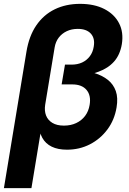

<svg xmlns="http://www.w3.org/2000/svg" viewBox="-39 -757 661 981"><path d="M-19 204.1 96.2 -493.2Q109.4 -573.2 146.5 -627.4Q183.6 -681.6 240.7 -709.5Q297.9 -737.3 370.1 -737.3Q442.4 -737.3 493.7 -711.2Q544.9 -685.1 569.1 -638.7Q593.3 -592.3 583.5 -531.2Q574.2 -476.6 543.7 -442.4Q513.2 -408.2 464.1 -390.4Q415 -372.6 350.1 -365.2L356 -400.9Q403.8 -396 444.1 -383.5Q484.4 -371.1 512.5 -348.6Q540.5 -326.2 552.7 -291.7Q564.9 -257.3 556.6 -208Q545.9 -144 509.8 -95.5Q473.6 -46.9 420.2 -19.5Q366.7 7.8 303.2 7.8Q256.8 7.8 225.3 -7.6Q193.8 -22.9 177.2 -52.7Q160.6 -82.5 158.2 -125L176.3 -127L121.6 204.1ZM287.6 -115.2Q322.8 -115.2 350.3 -128.2Q377.9 -141.1 395.8 -164.8Q413.6 -188.5 418.9 -220.7Q427.2 -269 403.3 -297.4Q379.4 -325.7 330.6 -325.7H275.9L293 -426.8H326.7Q356.9 -426.8 380.6 -437.7Q404.3 -448.7 419.9 -469.5Q435.5 -490.2 439.9 -518.6Q447.3 -560.5 425.3 -585Q403.3 -609.4 358.4 -609.4Q327.1 -609.4 302.2 -597.7Q277.3 -585.9 261.2 -564.9Q245.1 -543.9 240.2 -514.6L191.9 -222.2Q187 -190.9 196.3 -167Q205.6 -143.1 228.5 -129.2Q251.5 -115.2 287.6 -115.2Z"/></svg>

Font: Inter 20pt
Style: Bold Italic
Weight: 700
Italic angle: -9.3988°
Version: Version 4.001;git-66647c0bb